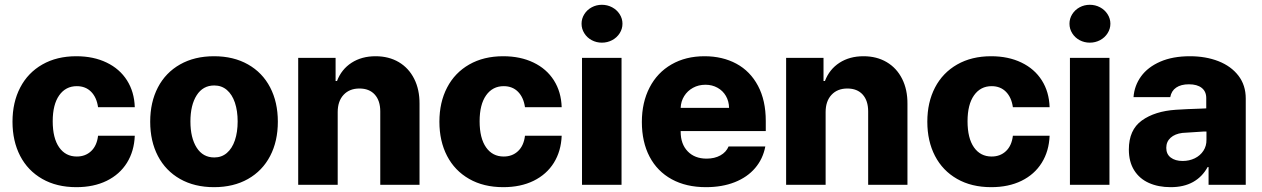

<svg xmlns="http://www.w3.org/2000/svg" viewBox="-20 -772 5271 802"><path d="M32.2 -263.7Q32.2 -344.7 64.5 -406.5Q96.7 -468.3 157 -502.7Q217.3 -537.1 298.8 -537.1Q370.6 -537.1 425.3 -510.7Q480 -484.4 510.5 -436.3Q541 -388.2 543 -324.2H389.6Q383.8 -365.2 360.6 -388.7Q337.4 -412.1 300.8 -412.1Q254.4 -412.1 227.3 -373.8Q200.2 -335.4 200.2 -265.6Q200.2 -194.8 227.1 -156.5Q253.9 -118.2 300.8 -118.2Q336.9 -118.2 360.8 -140.9Q384.8 -163.6 389.6 -205.1H543Q540.5 -140.6 510.3 -92Q480 -43.5 425.8 -16.8Q371.6 9.8 298.8 9.8Q216.8 9.8 156.5 -24.7Q96.2 -59.1 64.2 -120.8Q32.2 -182.6 32.2 -263.7Z M607.4 -263.7Q607.4 -345.2 639.6 -407Q671.9 -468.8 732.2 -502.9Q792.5 -537.1 874 -537.1Q955.6 -537.1 1015.9 -502.9Q1076.2 -468.8 1108.4 -407Q1140.6 -345.2 1140.6 -263.7Q1140.6 -182.1 1108.4 -120.4Q1076.2 -58.6 1015.9 -24.4Q955.6 9.8 874 9.8Q792.5 9.8 732.2 -24.4Q671.9 -58.6 639.6 -120.4Q607.4 -182.1 607.4 -263.7ZM972.7 -264.6Q972.7 -309.1 961.2 -343.3Q949.7 -377.4 927.7 -396.2Q905.8 -415 875 -415Q827.6 -415 801.5 -374Q775.4 -333 775.4 -264.6Q775.4 -196.3 801.5 -155.3Q827.6 -114.3 875 -114.3Q905.8 -114.3 927.7 -133.1Q949.7 -151.9 961.2 -186Q972.7 -220.2 972.7 -264.6Z M1390.6 0H1225.6V-530.3H1381.8V-433.6H1387.7Q1406.2 -482.4 1448.5 -509.8Q1490.7 -537.1 1548.8 -537.1Q1604 -537.1 1645.8 -512.5Q1687.5 -487.8 1710.2 -442.6Q1732.9 -397.5 1732.4 -337.9V0H1568.4V-306.6Q1568.4 -351.6 1545.4 -377Q1522.5 -402.3 1481.4 -402.3Q1439.9 -402.3 1415.3 -376Q1390.6 -349.6 1390.6 -303.7Z M1815.4 -263.7Q1815.4 -344.7 1847.7 -406.5Q1879.9 -468.3 1940.2 -502.7Q2000.5 -537.1 2082 -537.1Q2153.8 -537.1 2208.5 -510.7Q2263.2 -484.4 2293.7 -436.3Q2324.2 -388.2 2326.2 -324.2H2172.9Q2167 -365.2 2143.8 -388.7Q2120.6 -412.1 2084 -412.1Q2037.6 -412.1 2010.5 -373.8Q1983.4 -335.4 1983.4 -265.6Q1983.4 -194.8 2010.3 -156.5Q2037.1 -118.2 2084 -118.2Q2120.1 -118.2 2144 -140.9Q2168 -163.6 2172.9 -205.1H2326.2Q2323.7 -140.6 2293.5 -92Q2263.2 -43.5 2209 -16.8Q2154.8 9.8 2082 9.8Q2000 9.8 1939.7 -24.7Q1879.4 -59.1 1847.4 -120.8Q1815.4 -182.6 1815.4 -263.7Z M2411.1 -530.3H2576.2V0H2411.1ZM2409.2 -672.9Q2409.2 -694.3 2420.7 -712.6Q2432.1 -731 2451.7 -741.5Q2471.2 -752 2494.1 -752Q2517.1 -752 2536.9 -741.5Q2556.6 -731 2568.4 -712.6Q2580.1 -694.3 2580.1 -672.9Q2580.1 -651.4 2568.4 -633.1Q2556.6 -614.7 2536.9 -604.2Q2517.1 -593.8 2494.1 -593.8Q2471.2 -593.8 2451.7 -604.2Q2432.1 -614.7 2420.7 -633.1Q2409.2 -651.4 2409.2 -672.9Z M2661.1 -262.7Q2661.1 -344.2 2693.4 -406.5Q2725.6 -468.8 2784.9 -502.9Q2844.2 -537.1 2922.9 -537.1Q2998 -537.1 3055.9 -505.9Q3113.8 -474.6 3146.2 -413.6Q3178.7 -352.5 3178.7 -266.6V-224.6H2823.2V-221.7Q2823.2 -170.4 2852.5 -139.9Q2881.8 -109.4 2931.6 -109.4Q2964.8 -109.4 2989 -122.8Q3013.2 -136.2 3023.4 -160.2H3176.8Q3167 -108.4 3134.3 -70.1Q3101.6 -31.7 3049.1 -11Q2996.6 9.8 2928.7 9.8Q2846.2 9.8 2785.9 -23.2Q2725.6 -56.2 2693.4 -117.4Q2661.1 -178.7 2661.1 -262.7ZM3025.4 -321.3Q3024.9 -349.1 3012.2 -371.1Q2999.5 -393.1 2977.1 -405.5Q2954.6 -418 2926.8 -418Q2897.9 -418 2874.8 -405.3Q2851.6 -392.6 2837.9 -370.6Q2824.2 -348.6 2823.2 -321.3Z M3428.7 0H3263.7V-530.3H3419.9V-433.6H3425.8Q3444.3 -482.4 3486.6 -509.8Q3528.8 -537.1 3586.9 -537.1Q3642.1 -537.1 3683.8 -512.5Q3725.6 -487.8 3748.3 -442.6Q3771 -397.5 3770.5 -337.9V0H3606.4V-306.6Q3606.4 -351.6 3583.5 -377Q3560.5 -402.3 3519.5 -402.3Q3478 -402.3 3453.4 -376Q3428.7 -349.6 3428.7 -303.7Z M3853.5 -263.7Q3853.5 -344.7 3885.7 -406.5Q3918 -468.3 3978.3 -502.7Q4038.6 -537.1 4120.1 -537.1Q4191.9 -537.1 4246.6 -510.7Q4301.3 -484.4 4331.8 -436.3Q4362.3 -388.2 4364.3 -324.2H4210.9Q4205.1 -365.2 4181.9 -388.7Q4158.7 -412.1 4122.1 -412.1Q4075.7 -412.1 4048.6 -373.8Q4021.5 -335.4 4021.5 -265.6Q4021.5 -194.8 4048.3 -156.5Q4075.2 -118.2 4122.1 -118.2Q4158.2 -118.2 4182.1 -140.9Q4206.1 -163.6 4210.9 -205.1H4364.3Q4361.8 -140.6 4331.5 -92Q4301.3 -43.5 4247.1 -16.8Q4192.9 9.8 4120.1 9.8Q4038.1 9.8 3977.8 -24.7Q3917.5 -59.1 3885.5 -120.8Q3853.5 -182.6 3853.5 -263.7Z M4449.2 -530.3H4614.3V0H4449.2ZM4447.3 -672.9Q4447.3 -694.3 4458.7 -712.6Q4470.2 -731 4489.7 -741.5Q4509.3 -752 4532.2 -752Q4555.2 -752 4575 -741.5Q4594.7 -731 4606.4 -712.6Q4618.2 -694.3 4618.2 -672.9Q4618.2 -651.4 4606.4 -633.1Q4594.7 -614.7 4575 -604.2Q4555.2 -593.8 4532.2 -593.8Q4509.3 -593.8 4489.7 -604.2Q4470.2 -614.7 4458.7 -633.1Q4447.3 -651.4 4447.3 -672.9Z M4891.6 -313.5Q4935.5 -316.4 4999 -318.4Q5006.8 -319.3 5018.6 -319.3V-362.3Q5018.6 -390.1 4999.5 -405Q4980.5 -419.9 4946.3 -419.9Q4913.1 -419.9 4893.1 -406.2Q4873 -392.6 4868.2 -366.2H4714.8Q4718.3 -414.1 4746.3 -452.9Q4774.4 -491.7 4826.4 -514.4Q4878.4 -537.1 4950.2 -537.1Q5016.6 -537.1 5069.6 -516.4Q5122.6 -495.6 5153.1 -455.8Q5183.6 -416 5183.6 -360.4V0H5028.3V-74.2H5024.4Q5002 -33.2 4963.4 -11.7Q4924.8 9.8 4870.1 9.8Q4818.4 9.8 4779.1 -7.8Q4739.7 -25.4 4717.5 -60.8Q4695.3 -96.2 4695.3 -147.5Q4695.3 -229.5 4749.5 -268.6Q4803.7 -307.6 4891.6 -313.5ZM4919.9 -99.6Q4947.8 -99.6 4970.7 -110.8Q4993.7 -122.1 5006.8 -142.3Q5020 -162.6 5019.5 -188.5V-222.7H5009.8L4918.9 -216.8Q4887.7 -212.9 4869.6 -196.5Q4851.6 -180.2 4851.6 -154.3Q4851.6 -127.9 4870.4 -113.8Q4889.2 -99.6 4919.9 -99.6Z"/></svg>

Font: WEMIX Pretendard ExtraBold
Style: Regular
Weight: 800
Designer: Base glyphs from Inter by Rasmus Andersson; Hangeul glyphs from Noto Sans CJK(Source Han Sans) by Jang Soo-young and Kan
Foundry: Kil Hyung-jin
Version: Version 1.000